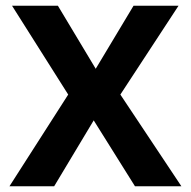

<svg xmlns="http://www.w3.org/2000/svg" viewBox="-20 -650 666 670"><path d="M182 -630 314 -410 446 -630H603L400 -320L613 0H451L307 -230L169 0H13L218 -320L22 -630Z"/></svg>

Font: Mukta
Style: Bold
Weight: 700
Designer: Girish Dalvi and Yashodeep Gholap
Foundry: Ek Type
Version: Version 2.538;PS 1.002;hotconv 16.6.51;makeotf.lib2.5.65220;